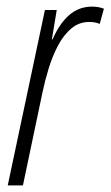

<svg xmlns="http://www.w3.org/2000/svg" viewBox="-20 -560 334 580"><path d="M3.4 0 115.7 -529.8H151.4L136.7 -440.9H138.7Q159.2 -488.3 188.7 -514.2Q218.3 -540 257.8 -540Q278.3 -540 293.9 -533.7L281.2 -487.8Q268.1 -493.7 250 -493.7Q218.8 -493.7 195.6 -474.1Q172.4 -454.6 155.5 -422.9Q138.7 -391.1 127.2 -353.8Q115.7 -316.4 108.4 -281.2L49.3 0Z"/></svg>

Font: Open Sans Condensed Light
Style: Italic
Weight: 300
Width: 3
Italic angle: -12°
Designer: Monotype Design Team
Foundry: Monotype Imaging Inc.
Version: Version 3.000; ttfautohint (v1.8.4)